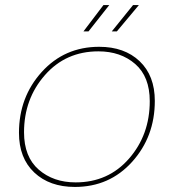

<svg xmlns="http://www.w3.org/2000/svg" viewBox="-20 -732 687 759"><path d="M592 -333Q592 -192 502.5 -92.5Q413 7 276 7Q176 7 115.5 -50Q55 -107 55 -207Q55 -348 145 -447.5Q235 -547 372 -547Q472 -547 532 -490Q592 -433 592 -333ZM75 -209Q75 -112 133 -61.5Q191 -11 279 -11Q408 -11 490 -105Q572 -199 572 -332Q572 -429 514.5 -479Q457 -529 369 -529Q240 -529 157.5 -435Q75 -341 75 -209ZM506 -712H529L442 -608H422ZM389 -712H412L330 -608H310Z"/></svg>

Font: Poppins Thin
Style: Italic
Weight: 250
Italic angle: -10°
Designer: Ninad Kale (Devanagari), Jonny Pinhorn (Latin)
Foundry: Indian Type Foundry
Version: Version 3.200;PS 1.000;hotconv 16.6.54;makeotf.lib2.5.65590